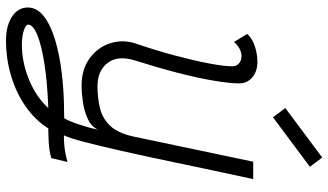

<svg xmlns="http://www.w3.org/2000/svg" viewBox="-247 -641 1094 640"><g transform="rotate(90 300.0 -321.0)"><path d="M115 206Q66 206 35.5 186Q5 166 5 133Q5 96 50 69Q95 42 178 27Q261 12 374 12Q383 -3 390.5 -24.5Q398 -46 404 -67Q410 -88 412 -101Q404 -80 378 -67.5Q352 -55 321 -50.5Q290 -46 265 -46Q212 -46 175.5 -72Q139 -98 125 -139Q111 -180 124 -223Q148 -293 165 -357Q182 -421 191.5 -471Q201 -521 201 -549Q201 -562 191.5 -570.5Q182 -579 166 -579Q155 -579 142.5 -572.5Q130 -566 120 -554L93 -598Q107 -614 133 -623Q159 -632 186 -632Q218 -632 238 -615Q258 -598 258 -571Q258 -541 249 -487Q240 -433 222.5 -365.5Q205 -298 181 -222Q164 -166 190 -132.5Q216 -99 267 -99Q307 -99 341.5 -107.5Q376 -116 400.5 -142.5Q425 -169 436 -223L519 -618H577Q546 -475 523 -364.5Q500 -254 482.5 -177Q465 -100 452.5 -52.5Q440 -5 431 13Q452 13 466 11.5Q480 10 493 7.5Q506 5 520 1L507 55Q482 62 455.5 63.5Q429 65 408 65Q382 107 337 139Q292 171 234.5 188.5Q177 206 115 206ZM129 153Q188 153 246 129Q304 105 340 65Q258 68 195.5 77.5Q133 87 98 101Q63 115 62 132Q62 140 81 146.5Q100 153 129 153ZM371 -684 340 -725 505 -848 536 -807Z"/></g></svg>

Font: Victor Mono Thin ExtraLight
Style: Italic
Weight: 250
Italic angle: -12°
Monospace: yes
Version: Version 1.561;gftools[0.9.30]